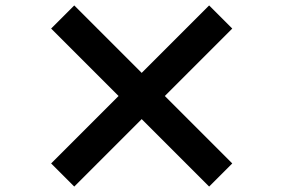

<svg xmlns="http://www.w3.org/2000/svg" viewBox="-20 -735 1040 706"><path d="M501 -297 749 -49 834 -134 586 -382 834 -630 749 -715 501 -467 253 -715 168 -630 416 -382 168 -134 253 -49Z"/></svg>

Font: Noto Sans JP Black
Style: Regular
Weight: 900
Designer: Ryoko NISHIZUKA  (kana, bopomofo & ideographs); Paul D. Hunt (Latin, Greek & Cyrillic); Sandoll Communications , Soo-you
Foundry: Adobe
Version: Version 2.002;hotconv 1.0.116;makeotfexe 2.5.65601